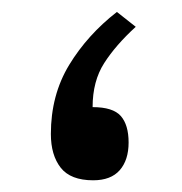

<svg xmlns="http://www.w3.org/2000/svg" viewBox="-20 -308 311 328"><path d="M211.9 -262.2Q177.7 -231 158 -200.2Q138.2 -169.4 138.2 -125Q172.9 -125 186.3 -109.9Q199.7 -94.7 199.7 -64.5Q199.7 -34.7 184.6 -17.3Q169.4 0 139.2 0Q100.6 0 83.7 -21.5Q66.9 -43 66.9 -79.1Q66.9 -145.5 98.1 -197Q129.4 -248.5 179.7 -287.6Z"/></svg>

Font: Vazirmatn FD
Style: Regular
Weight: 400
Designer: Saber Rastikerdar
Foundry: Saber Rastikerdar
Version: Version 33.001